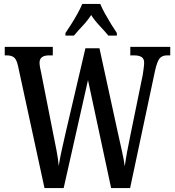

<svg xmlns="http://www.w3.org/2000/svg" viewBox="-20 -951 883 971"><path d="M71 -618Q64 -650 51 -660.5Q38 -671 14 -671H4V-714H247V-671H229Q180 -671 180 -634Q180 -624 182.5 -610Q185 -596 188 -584L248 -280Q257 -236 265.5 -192Q274 -148 277 -112Q283 -151 292.5 -193Q302 -235 313 -284L412 -707H483L576 -280Q587 -230 596.5 -188Q606 -146 611 -110Q616 -146 622.5 -181.5Q629 -217 639 -265L702 -573Q704 -586 706.5 -605Q709 -624 709 -634Q709 -654 696 -662.5Q683 -671 657 -671H639V-714H841V-671H825Q801 -671 788 -656.5Q775 -642 764 -593L638 0H542L425 -546L302 0H205ZM311 -784Q324 -803 340.5 -829Q357 -855 372 -882Q387 -909 396 -931H487Q496 -909 511 -882Q526 -855 542 -829Q558 -803 571 -784V-771H528Q509 -794 484 -820.5Q459 -847 441 -875Q423 -847 398.5 -821Q374 -795 354 -771H311Z"/></svg>

Font: Noto Serif ExtraCondensed Medium
Style: Regular
Weight: 500
Width: 2
Designer: Monotype Design Team
Foundry: Monotype Imaging Inc.
Version: Version 2.015